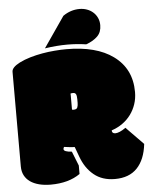

<svg xmlns="http://www.w3.org/2000/svg" viewBox="-57 -880 739 937"><g transform="rotate(-5 312.5 -412.0)"><path d="M288.6 -347.2Q290 -345.7 296.9 -345.7Q311.5 -345.7 315.2 -355.2Q318.8 -364.7 318.8 -377V-394.5Q318.8 -412.1 314.9 -419.7Q311 -427.2 301.3 -427.2Q291.5 -427.2 288.1 -425.3Q288.6 -423.8 288.6 -417ZM625 -149.4Q616.2 -72.8 577.1 -32Q538.1 8.8 468.3 8.8Q406.2 8.8 365.2 -24.9Q324.2 -58.6 303.7 -115.7L286.1 -163.6Q275.9 -164.1 262.9 -165.3Q250 -166.5 234.4 -168.9Q230.5 -165 230.5 -158.2Q230.5 -145 270 -142.6L297.9 -72.3V-30.8Q241.7 8.8 153.8 8.8Q122.6 8.8 96.9 2.2Q71.3 -4.4 53.2 -17.1Q35.2 -29.8 25.4 -48.6Q15.6 -67.4 15.6 -92.3V-556.2Q15.6 -577.6 55.2 -598.1Q79.6 -610.4 108.6 -618.9Q137.7 -627.4 168.2 -632.8Q198.7 -638.2 229.2 -640.6Q259.8 -643.1 286.6 -643.1Q433.1 -643.1 515.6 -583Q602.5 -520 602.5 -405.8Q602.5 -374.5 593.3 -346.7Q584 -318.8 567.1 -295.9Q550.3 -272.9 526.4 -255.9Q502.4 -238.8 472.7 -229Q472.7 -213.4 489.7 -213.4Q498.5 -213.4 511.5 -218.8Q524.4 -224.1 540.5 -235.8ZM286.6 -806.6Q324.2 -833 367.7 -833Q386.7 -833 403.8 -826.9Q420.9 -820.8 433.8 -809.3Q446.8 -797.9 454.3 -781.7Q461.9 -765.6 461.9 -745.6Q461.9 -711.4 441.4 -691.2Q420.9 -670.9 385.7 -658.2Q362.8 -661.6 340.1 -663.3Q317.4 -665 293 -665Q241.7 -665 183.1 -656.2Z"/></g></svg>

Font: Modak sl
Style: Regular
Weight: 400
Designer: Sarang Kulkarni, Maithili Shingre, Noopur Datye
Foundry: Ek Type
Version: Version 1.036;PS Version 1.000;hotconv 1.0.79;makeotf.lib2.5